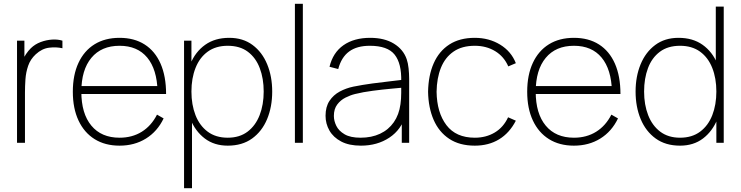

<svg xmlns="http://www.w3.org/2000/svg" viewBox="-20 -755 3916 1015"><path d="M70 0V-540H109V-411L96 -428Q104.5 -450 117.5 -469Q130.5 -488 143 -500Q165 -521.5 195.2 -532.8Q225.5 -544 256 -545.8Q286.5 -547.5 310 -540V-500Q276.5 -507.5 239 -502.8Q201.5 -498 169 -468Q140.5 -441.5 128.8 -407Q117 -372.5 114.5 -335.8Q112 -299 112 -266V0Z M612 15Q535.5 15 480.2 -19.5Q425 -54 395 -118Q365 -182 365 -270Q365 -358.5 394.8 -422.5Q424.5 -486.5 479.8 -520.8Q535 -555 612 -555Q689.5 -555 744.5 -520Q799.5 -485 828.8 -418.5Q858 -352 858 -258H813V-272Q810 -388.5 758.2 -450.8Q706.5 -513 612 -513Q516 -513 463 -449.2Q410 -385.5 410 -270Q410 -154.5 463 -90.8Q516 -27 612 -27Q679 -27 729.5 -58.5Q780 -90 810 -149L845 -129Q812 -60 751.5 -22.5Q691 15 612 15ZM392 -258V-300H832V-258Z M1184 15Q1112.5 15 1062.5 -23Q1012.5 -61 986.2 -125.8Q960 -190.5 960 -271Q960 -353 986.5 -417.2Q1013 -481.5 1064.8 -518.2Q1116.5 -555 1192 -555Q1264.5 -555 1315.2 -517.2Q1366 -479.5 1392.5 -415Q1419 -350.5 1419 -271Q1419 -190 1392 -125.2Q1365 -60.5 1312.8 -22.8Q1260.5 15 1184 15ZM953 240V-540H992V-115H995V240ZM1184 -27Q1246.5 -27 1288.8 -59Q1331 -91 1352.5 -146.2Q1374 -201.5 1374 -271Q1374 -340 1353.2 -394.8Q1332.5 -449.5 1290.5 -481.2Q1248.5 -513 1184 -513Q1121 -513 1078.2 -482Q1035.5 -451 1013.8 -396.2Q992 -341.5 992 -271Q992 -201.5 1013.5 -146.2Q1035 -91 1077.8 -59Q1120.5 -27 1184 -27Z M1539 0V-735H1581V0Z M1888 15Q1825 15 1783.5 -7Q1742 -29 1721.5 -65Q1701 -101 1701 -143Q1701 -190.5 1721.8 -221.8Q1742.5 -253 1776 -271Q1809.5 -289 1848 -297Q1895 -306.5 1948.8 -313.8Q2002.5 -321 2048 -326Q2093.5 -331 2116 -334L2101 -324Q2103.5 -419.5 2066.2 -466.2Q2029 -513 1935 -513Q1867 -513 1825.8 -482.8Q1784.5 -452.5 1768 -390L1722 -402Q1740 -477 1795.8 -516Q1851.5 -555 1937 -555Q2012 -555 2062 -524.5Q2112 -494 2130 -442Q2137 -422 2140 -393.5Q2143 -365 2143 -338V0H2104V-148L2124 -147Q2102.5 -70 2038.5 -27.5Q1974.5 15 1888 15ZM1886 -27Q1944.5 -27 1989.2 -48Q2034 -69 2061.8 -108.8Q2089.5 -148.5 2097 -204Q2101 -232 2101 -264Q2101 -296 2101 -310L2123 -293Q2096.5 -290.5 2049.8 -286.2Q2003 -282 1951 -275.2Q1899 -268.5 1857 -258Q1832.5 -252 1806.5 -239Q1780.5 -226 1762.8 -202.5Q1745 -179 1745 -142Q1745 -116 1758 -89.5Q1771 -63 1801.8 -45Q1832.5 -27 1886 -27Z M2490 15Q2409.5 15 2355 -21Q2300.5 -57 2272.5 -121.2Q2244.5 -185.5 2243 -270Q2244.5 -356.5 2272.8 -420.5Q2301 -484.5 2355.5 -519.8Q2410 -555 2490 -555Q2565 -555 2623.8 -519.2Q2682.5 -483.5 2707 -421L2667 -404Q2644.5 -456 2597.8 -484.5Q2551 -513 2490 -513Q2422 -513 2377.5 -482.2Q2333 -451.5 2311 -396.8Q2289 -342 2288 -270Q2289.5 -160 2340 -93.5Q2390.5 -27 2490 -27Q2549.5 -27 2595.5 -54.5Q2641.5 -82 2666 -135L2707 -117Q2673.5 -52 2618.5 -18.5Q2563.5 15 2490 15Z M3014 15Q2937.5 15 2882.2 -19.5Q2827 -54 2797 -118Q2767 -182 2767 -270Q2767 -358.5 2796.8 -422.5Q2826.5 -486.5 2881.8 -520.8Q2937 -555 3014 -555Q3091.5 -555 3146.5 -520Q3201.5 -485 3230.8 -418.5Q3260 -352 3260 -258H3215V-272Q3212 -388.5 3160.2 -450.8Q3108.5 -513 3014 -513Q2918 -513 2865 -449.2Q2812 -385.5 2812 -270Q2812 -154.5 2865 -90.8Q2918 -27 3014 -27Q3081 -27 3131.5 -58.5Q3182 -90 3212 -149L3247 -129Q3214 -60 3153.5 -22.5Q3093 15 3014 15ZM2794 -258V-300H3234V-258Z M3575 15Q3498.5 15 3446.2 -22.8Q3394 -60.5 3367 -125.2Q3340 -190 3340 -271Q3340 -350.5 3366.5 -415Q3393 -479.5 3443.8 -517.2Q3494.5 -555 3567 -555Q3642.5 -555 3694.2 -518.2Q3746 -481.5 3772.5 -417.2Q3799 -353 3799 -271Q3799 -190.5 3772.8 -125.8Q3746.5 -61 3696.5 -23Q3646.5 15 3575 15ZM3575 -27Q3638.5 -27 3681.2 -59Q3724 -91 3745.5 -146.2Q3767 -201.5 3767 -271Q3767 -341.5 3745.2 -396.2Q3723.5 -451 3680.8 -482Q3638 -513 3575 -513Q3510.5 -513 3468.2 -481.2Q3426 -449.5 3405.5 -394.8Q3385 -340 3385 -271Q3385 -201.5 3406.5 -146.2Q3428 -91 3470.2 -59Q3512.5 -27 3575 -27ZM3767 0V-425H3764V-720H3806V0Z"/></svg>

Font: Manrope ExtraLight ExtraLight
Style: Regular
Weight: 250
Version: Version 4.501